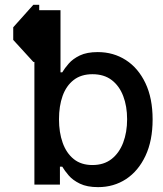

<svg xmlns="http://www.w3.org/2000/svg" viewBox="-20 -770 680 801"><path d="M119.1 -750H143.6V-511.7H119.1L35.2 -603.5V-656.2ZM188.5 -468.3H239.7Q249.5 -484.9 266.6 -504.6Q283.7 -524.4 313 -538.6Q342.3 -552.7 387.7 -552.7Q453.1 -552.7 504.9 -519.5Q556.6 -486.3 586.7 -423.3Q616.7 -360.4 616.7 -271.5Q616.7 -183.1 586.9 -119.9Q557.1 -56.6 505.9 -22.9Q454.6 10.7 389.2 10.7Q343.3 10.7 313.5 -3.7Q283.7 -18.1 266.6 -38.1Q249.5 -58.1 239.7 -74.7H188.5ZM510.3 -272.5Q510.3 -326.7 494.1 -369.1Q478 -411.6 446 -436Q414.1 -460.4 365.7 -460.4Q318.4 -460.4 287.4 -436.3Q256.3 -412.1 241.2 -369.9Q226.1 -327.6 226.1 -272.5Q226.1 -217.3 241.5 -174.3Q256.8 -131.3 287.6 -106.4Q318.4 -81.5 365.7 -81.5Q413.6 -81.5 445.6 -106.7Q477.5 -131.8 493.9 -175Q510.3 -218.3 510.3 -272.5ZM123.5 -727.5H232.4V-427.7L194.3 -273.9L230 -104.5V0H123.5Z"/></svg>

Font: V-Inter
Style: Medium-500
Weight: 500
Designer: Rasmus Andersson
Foundry: rsms
Version: Version 4.000;git-4146feb